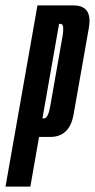

<svg xmlns="http://www.w3.org/2000/svg" viewBox="-60 -695 353 715"><path d="M-39.5 0 79.5 -675H212Q244.5 -675 260 -659Q279 -638.5 271 -592Q256.5 -509 242.5 -430Q228.5 -350.5 213.8 -267.8Q199 -185 126.5 -185H85.5L53 0ZM98 -254H104Q119 -254 127 -299Q135 -344 150 -430Q165 -515.5 173 -561Q179.5 -600 169.5 -605Q168 -606 166 -606H160Z"/></svg>

Font: Anybody UltraCondensed Medium
Style: Italic
Weight: 500
Width: 1
Italic angle: -10°
Designer: Tyler Finck
Foundry: Etcetera Type Company
Version: Version 1.010; ttfautohint (v1.8.3) -l 8 -r 50 -G 200 -x 14 